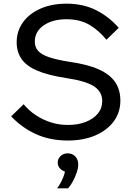

<svg xmlns="http://www.w3.org/2000/svg" viewBox="-20 -751 725 1048"><path d="M41 -116 109 -182Q138 -147 176 -122Q214 -97 258 -83Q302 -69 351 -69Q406 -69 448 -85.5Q490 -102 514 -131Q538 -160 538 -199Q538 -250 493.5 -279.5Q449 -309 341 -325Q243 -340 184 -365Q125 -390 98 -428.5Q71 -467 71 -520Q71 -582 106 -630Q141 -678 202.5 -704.5Q264 -731 343 -731Q434 -731 504.5 -695.5Q575 -660 628 -599L561 -534Q520 -585 468 -615.5Q416 -646 343 -646Q267 -646 218.5 -612.5Q170 -579 170 -523Q170 -494 188 -473.5Q206 -453 247 -439Q288 -425 357 -414Q457 -400 518.5 -372.5Q580 -345 608.5 -303Q637 -261 637 -202Q637 -137 600.5 -88Q564 -39 499.5 -11.5Q435 16 351 16Q252 16 175 -19.5Q98 -55 41 -116ZM352 277H292Q311 250 324 219.5Q337 189 335 168L353 188Q329 188 312 173Q295 158 295 137Q295 116 310.5 101Q326 86 349 86Q375 86 391 103Q407 120 407 146Q407 166 399 190Q391 214 379 236.5Q367 259 352 277Z"/></svg>

Font: Wix Madefor Display Medium
Style: Regular
Weight: 500
Designer: Dalton Maag Ltd
Foundry: Dalton Maag Ltd
Version: Version 3.100